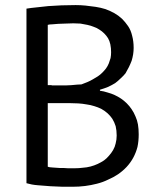

<svg xmlns="http://www.w3.org/2000/svg" viewBox="-20 -711 610 740"><path d="M473.6 -610.4Q462.9 -626 450.2 -638.7Q436.5 -651.4 420.9 -660.2Q405.3 -668.9 386.7 -675.8Q368.2 -681.6 348.6 -684.6Q329.1 -687.5 309.6 -689.5Q291 -691.4 271.5 -691.4Q243.2 -691.4 216.8 -690.4Q190.4 -688.5 166 -687.5Q142.6 -685.5 121.1 -682.6Q100.6 -680.7 82 -677.7Q82 -453.1 82 -4.9Q91.8 -2 102.5 0Q113.3 2 125 2.9Q137.7 3.9 150.4 4.9Q162.1 5.9 174.8 6.8Q186.5 7.8 198.2 7.8Q210 8.8 221.7 8.8Q234.4 8.8 259.8 8.8Q284.2 8.8 307.6 5.9Q331.1 2.9 353.5 -2.9Q377 -8.8 396.5 -18.6Q417 -27.3 434.6 -39.1Q453.1 -51.8 467.8 -67.4Q482.4 -83 493.2 -102.5Q503.9 -122.1 509.8 -144.5Q514.6 -167 514.6 -193.4Q514.6 -213.9 511.7 -231.4Q508.8 -248 502 -262.7Q496.1 -277.3 487.3 -290Q479.5 -301.8 468.8 -312.5Q458 -323.2 446.3 -331.1Q434.6 -338.9 421.9 -344.7Q409.2 -350.6 394.5 -354.5Q379.9 -359.4 365.2 -361.3Q365.2 -362.3 365.2 -365.2Q381.8 -370.1 396.5 -376Q411.1 -382.8 423.8 -390.6Q435.5 -399.4 445.3 -409.2Q456.1 -418.9 463.9 -428.7Q470.7 -440.4 476.6 -452.1Q482.4 -463.9 487.3 -476.6Q491.2 -489.3 493.2 -502Q495.1 -514.6 495.1 -526.4Q495.1 -551.8 489.3 -573.2Q484.4 -594.7 473.6 -610.4ZM241.2 -62.5Q233.4 -62.5 225.6 -63.5Q217.8 -63.5 210.9 -63.5Q204.1 -64.5 196.3 -64.5Q189.5 -65.4 183.6 -65.4Q176.8 -66.4 171.9 -66.4Q167 -67.4 164.1 -68.4Q164.1 -150.4 164.1 -313.5Q185.5 -313.5 249 -313.5Q264.6 -313.5 281.2 -312.5Q297.9 -311.5 313.5 -308.6Q329.1 -306.6 343.8 -301.8Q357.4 -297.9 371.1 -291Q384.8 -283.2 394.5 -274.4Q405.3 -264.6 413.1 -252.9Q420.9 -240.2 425.8 -224.6Q429.7 -208 429.7 -188.5Q429.7 -172.9 425.8 -158.2Q422.9 -144.5 416 -132.8Q409.2 -121.1 400.4 -111.3Q391.6 -100.6 380.9 -92.8Q369.1 -85 356.4 -79.1Q343.8 -73.2 329.1 -69.3Q314.5 -65.4 298.8 -64.5Q284.2 -62.5 268.6 -62.5Q262.7 -62.5 255.9 -62.5Q249 -62.5 241.2 -62.5ZM164.1 -382.8Q164.1 -441.4 164.1 -615.2Q170.9 -617.2 180.7 -617.2Q190.4 -618.2 204.1 -619.1Q217.8 -620.1 231.4 -620.1Q246.1 -621.1 262.7 -621.1Q276.4 -621.1 290 -620.1Q302.7 -618.2 316.4 -615.2Q330.1 -612.3 341.8 -607.4Q353.5 -603.5 363.3 -596.7Q373 -590.8 381.8 -582Q390.6 -573.2 396.5 -563.5Q402.3 -553.7 405.3 -540Q408.2 -525.4 408.2 -509.8Q408.2 -498 406.2 -487.3Q403.3 -477.5 399.4 -466.8Q395.5 -457 388.7 -447.3Q381.8 -438.5 374 -430.7Q366.2 -422.9 357.4 -417Q347.7 -411.1 337.9 -405.3Q328.1 -399.4 316.4 -394.5Q305.7 -390.6 293.9 -385.7Q286.1 -384.8 276.4 -384.8Q266.6 -383.8 254.9 -382.8Q243.2 -382.8 233.4 -381.8Q222.7 -381.8 214.8 -381.8Q211.9 -381.8 206.1 -381.8Q206.1 -381.8 204.1 -381.8Q204.1 -381.8 203.1 -381.8Q203.1 -381.8 202.1 -381.8Q202.1 -381.8 201.2 -381.8Q201.2 -381.8 200.2 -381.8Q200.2 -381.8 199.2 -381.8Q199.2 -381.8 198.2 -381.8Q198.2 -381.8 196.3 -381.8Q196.3 -381.8 195.3 -381.8Q195.3 -381.8 194.3 -381.8Q194.3 -381.8 193.4 -381.8Q193.4 -381.8 192.4 -381.8Q192.4 -381.8 191.4 -381.8Q191.4 -381.8 190.4 -381.8Q190.4 -381.8 189.5 -381.8Q188.5 -381.8 187.5 -381.8Q187.5 -381.8 186.5 -381.8Q186.5 -381.8 185.5 -381.8Q185.5 -381.8 184.6 -381.8Q184.6 -381.8 183.6 -381.8Q183.6 -381.8 182.6 -381.8Q182.6 -381.8 181.6 -381.8Q181.6 -381.8 180.7 -381.8Q180.7 -381.8 179.7 -381.8Q179.7 -381.8 178.7 -382.8Q178.7 -382.8 178.7 -382.8Q178.7 -382.8 177.7 -382.8Q177.7 -382.8 176.8 -382.8Q176.8 -382.8 175.8 -382.8Q175.8 -382.8 174.8 -382.8Q174.8 -382.8 173.8 -382.8Q173.8 -382.8 172.9 -382.8Q172.9 -382.8 170.9 -382.8Q170.9 -382.8 169.9 -382.8Q169.9 -382.8 168.9 -382.8Q168.9 -382.8 168 -382.8Q168 -382.8 168 -382.8Q168 -382.8 167 -382.8Q167 -382.8 165 -382.8Q165 -382.8 164.1 -382.8Q164.1 -382.8 164.1 -382.8Z"/></svg>

Font: Aptus Gothic JP
Style: Medium
Weight: 400
Designer: Fuminori Ogawa / Motoya
Version: Version 1